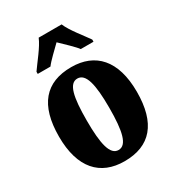

<svg xmlns="http://www.w3.org/2000/svg" viewBox="-186 -875 904 993"><g transform="rotate(-30 266.5 -378.0)"><path d="M101 -619V-606H177C195 -631 240 -672 267 -699C292 -675 347 -623 358 -606H434V-619C408 -657 354 -721 336 -766H199C181 -721 127 -657 101 -619ZM265 10C419 10 499 -82 499 -270C499 -458 411 -550 268 -550C114 -550 34 -458 34 -270C34 -82 121 10 265 10ZM267 -56C217 -56 200 -130 200 -270C200 -411 216 -483 266 -483C316 -483 334 -411 334 -270C334 -130 317 -56 267 -56Z"/></g></svg>

Font: Noto Serif Georgian ExtraCondensed Black
Style: Regular
Weight: 900
Width: 2
Designer: Monotype Design Team, Akaki Razmadze
Foundry: Google LLC
Version: Version 2.003